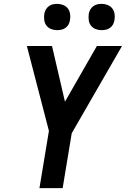

<svg xmlns="http://www.w3.org/2000/svg" viewBox="-20 -973 651 993"><path d="M184 0 233 -296 119 -735H249L316 -447L481 -735H611L351 -284L304 0ZM505 -817Q489 -817 474 -823Q459 -829 450 -841Q441 -853 439 -869Q437 -885 439 -901Q441 -913 447 -923.5Q453 -934 462.5 -941Q472 -948 483 -950.5Q494 -953 506 -953Q522 -953 537 -947Q552 -941 561 -929Q570 -917 572.5 -901Q575 -885 572 -869Q570 -857 564.5 -846.5Q559 -836 549 -829Q539 -822 528 -819.5Q517 -817 505 -817ZM275 -817Q259 -817 244 -823Q229 -829 220 -841Q211 -853 209 -869Q207 -885 209 -901Q211 -913 217 -923.5Q223 -934 232.5 -941Q242 -948 253 -950.5Q264 -953 276 -953Q292 -953 307 -947Q322 -941 331 -929Q340 -917 342.5 -901Q345 -885 342 -869Q340 -857 334.5 -846.5Q329 -836 319 -829Q309 -822 298 -819.5Q287 -817 275 -817Z"/></svg>

Font: Iosevka Aile Oblique
Style: Bold
Weight: 700
Italic angle: -9°
Designer: Belleve Invis
Foundry: Belleve Invis
Version: Version 31.1.0; ttfautohint (v1.8.4)